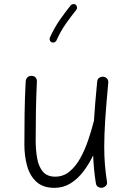

<svg xmlns="http://www.w3.org/2000/svg" viewBox="-20 -883 629 930"><path d="M504.4 -481.9Q494.6 -377.4 489.7 -303.5Q484.9 -229.5 484.9 -172.9Q484.9 -125 488.3 -84.7Q491.7 -44.4 498 -3.9Q500.5 8.3 493.9 15.9Q487.3 23.4 478 25.9Q467.3 28.3 456.8 23.2Q446.3 18.1 444.3 4.4Q439 -28.8 435.8 -61.8Q432.6 -94.7 431.2 -130.4Q410.6 -87.4 383.3 -51.8Q356 -16.1 321.3 5.4Q286.6 26.9 243.7 26.9Q188.5 26.9 156.5 -2.4Q124.5 -31.7 111.3 -79.6Q98.1 -127.4 98.1 -182.6Q98.1 -258.3 99.1 -333Q100.1 -407.7 104.5 -489.3Q105 -499.5 112.3 -507.6Q119.6 -515.6 131.8 -515.6Q145.5 -515.6 152.3 -507.6Q159.2 -499.5 158.7 -488.3Q155.3 -415 154.1 -348.6Q152.8 -282.2 152.8 -203.6Q152.8 -155.3 160.2 -115.2Q167.5 -75.2 188 -51.3Q208.5 -27.3 247.6 -27.3Q286.6 -27.3 316.4 -51.8Q346.2 -76.2 368.4 -116Q390.6 -155.8 406.7 -202.9Q422.9 -250 434.1 -294.9Q434.6 -296.9 435.1 -298.3Q437.5 -338.4 441.4 -385.3Q445.3 -432.1 450.7 -487.3Q451.7 -500.5 460.9 -506.3Q470.2 -512.2 481 -511.2Q490.7 -510.3 498 -502.9Q505.4 -495.6 504.4 -481.9ZM346.7 -859.9Q352.1 -855.5 353 -848.1Q354 -840.8 349.6 -835.4Q322.3 -801.3 298.1 -766.8Q273.9 -732.4 253.4 -687Q250.5 -680.7 243.7 -678Q236.8 -675.3 230.5 -678.2Q224.1 -680.7 221.4 -687.7Q218.8 -694.8 221.7 -701.2Q243.7 -749.5 269.3 -786.1Q294.9 -822.8 322.3 -856.9Q326.7 -862.3 334.2 -863.3Q341.8 -864.3 346.7 -859.9Z"/></svg>

Font: Mikhak Light
Style: Regular
Weight: 300
Designer: Amin Abedi
Version: Version 3.3